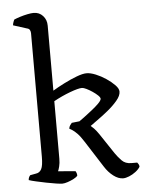

<svg xmlns="http://www.w3.org/2000/svg" viewBox="-55 -845 687 890"><g transform="rotate(-5 288.0 -400.0)"><path d="M199 0Q191 0 170.5 -3Q150 -6 125.5 -11Q101 -16 78.5 -21Q56 -26 45 -30Q45 -36 47.5 -42Q50 -48 54 -52L81 -57Q98 -59 106.5 -75Q115 -91 115 -132V-707Q115 -715 111.5 -722Q108 -729 98 -731L35 -751Q36 -760 39 -767.5Q42 -775 43 -777Q54 -782 71.5 -787.5Q89 -793 106.5 -796.5Q124 -800 135 -800Q161 -800 178 -781.5Q195 -763 195 -736V-433Q218 -447 248.5 -462.5Q279 -478 308 -489Q337 -500 355 -500Q373 -500 397.5 -490Q422 -480 445 -464.5Q468 -449 484 -432.5Q500 -416 500 -402Q500 -383 481 -360.5Q462 -338 435.5 -316.5Q409 -295 385.5 -278.5Q362 -262 353 -255Q358 -251 367.5 -241.5Q377 -232 390 -213L452 -120Q465 -101 481.5 -84Q498 -67 526 -67H553Q555 -65 558.5 -59.5Q562 -54 562 -47Q555 -35 540.5 -24Q526 -13 510 -6.5Q494 0 482 0Q460 0 437 -17.5Q414 -35 397 -62L319 -184Q302 -211 289 -224Q276 -237 267.5 -242.5Q259 -248 253 -251Q254 -260 259 -267Q264 -274 267 -277L303 -281Q312 -287 328.5 -299.5Q345 -312 363.5 -326.5Q382 -341 395.5 -354.5Q409 -368 410 -376Q410 -383 400 -392.5Q390 -402 376 -411.5Q362 -421 348.5 -427.5Q335 -434 328 -434Q311 -434 272 -419.5Q233 -405 195 -384V-116Q195 -96 191 -80.5Q187 -65 184 -59L265 -52Q267 -49 269 -43.5Q271 -38 271 -31Q266 -24 252.5 -17Q239 -10 224 -5Q209 0 199 0Z"/></g></svg>

Font: Texturina 12pt Light
Style: Regular
Weight: 300
Designer: Guillermo Torres Carreño
Foundry: Omnibus-Type
Version: Version 1.002